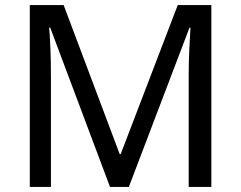

<svg xmlns="http://www.w3.org/2000/svg" viewBox="-20 -734 947 754"><path d="M412 0 177 -626H173Q176 -595 178 -542.5Q180 -490 180 -433V0H97V-714H230L450 -129H454L678 -714H810V0H721V-439Q721 -491 723.5 -542Q726 -593 728 -625H724L486 0Z"/></svg>

Font: Apis
Style: Regular
Weight: 400
Designer: Monotype Design Team
Foundry: Monotype Imaging Inc.
Version: Version 2.000; build 0001